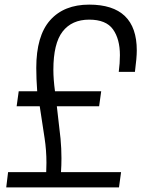

<svg xmlns="http://www.w3.org/2000/svg" viewBox="-20 -811 640 831"><path d="M495 0H7L15 -66H180L181 -106Q181 -161 173 -213L152 -351H52L61 -416H141Q137 -471 137 -517Q137 -656 197 -723.5Q257 -791 366 -791Q572 -791 572 -593Q572 -561 564 -500H494Q499 -538 499 -572Q499 -642 469 -684Q439 -726 366 -726Q291 -726 251 -674.5Q211 -623 211 -509Q211 -468 218 -416H418L409 -351H226L242 -211Q246 -168 246 -126Q246 -96 244 -66H504Z"/></svg>

Font: Tanohe Sans
Style: Italic
Weight: 400
Designer: Village Type and Design LLC & Cristiano Sobral
Foundry: Cooper Hewitt Smithsonian Design Museum
Version: Version 1.00;September 29, 2021;FontCreator 13.0.0.2655 64-b